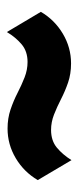

<svg xmlns="http://www.w3.org/2000/svg" viewBox="146 -593 229 561"><g transform="rotate(90 260.5 -312.5)"><path d="M73.6 -218.1 14.6 -317.4Q38.2 -357.6 78.5 -381.6Q118.8 -405.6 165.3 -405.6Q195.8 -405.6 221.2 -396.9Q246.5 -388.2 269.4 -376.4Q292.4 -364.6 314.6 -355.9Q336.8 -347.2 359.7 -347.2Q391 -347.2 411.5 -364.2Q431.9 -381.2 447.9 -406.9L506.2 -308.3Q482.6 -268.1 442.4 -244.1Q402.1 -220.1 355.6 -220.1Q325.7 -220.1 300 -228.8Q274.3 -237.5 251.4 -249.3Q228.5 -261.1 206.2 -269.8Q184 -278.5 161.1 -278.5Q129.9 -278.5 109.4 -261.1Q88.9 -243.8 73.6 -218.1Z"/></g></svg>

Font: Afacad Flux Black
Style: Regular
Weight: 900
Designer: Kristian Moeller
Foundry: Dicotype
Version: Version 1.100